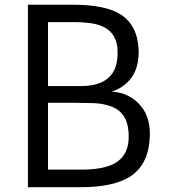

<svg xmlns="http://www.w3.org/2000/svg" viewBox="-20 -779 707 799"><path d="M96.2 -759.3H284.2Q417 -759.3 480.5 -719.7Q554.2 -673.8 557.1 -566.4Q558.6 -467.3 490.2 -419.9Q469.2 -405.3 444.8 -397.5Q507.3 -395 552.7 -352.5Q606.4 -301.8 603.5 -214.4Q600.6 -100.6 528.3 -48.8Q456.1 2 304.7 0H96.2ZM306.6 -420.9Q474.6 -416.5 469.2 -566.4Q467.8 -664.1 363.3 -681.6Q328.6 -687 284.2 -687H179.7V-420.9ZM304.7 -73.2Q405.8 -71.3 456.1 -98.6Q513.7 -130.4 515.6 -204.6Q518.1 -303.7 450.2 -333Q413.1 -348.6 368.4 -349.9Q323.7 -351.1 294.9 -351.1H179.7V-73.2Z"/></svg>

Font: Duru Sans
Style: Regular
Weight: 400
Designer: Onur Yazõcõgil
Foundry: Onur Yazõcõgil
Version: Version 1.002